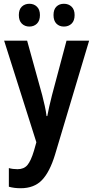

<svg xmlns="http://www.w3.org/2000/svg" viewBox="-20 -759 496 1019"><path d="M2 -543H124L204 -254Q211 -226 217.5 -197.5Q224 -169 227 -143H231Q235 -166 241.5 -194Q248 -222 256 -254L333 -543H453L272 62Q244 154 202.5 197Q161 240 90 240Q72 240 56.5 238Q41 236 27 232V133Q37 136 49 137.5Q61 139 73 139Q107 139 125.5 117Q144 95 160 42L173 -4ZM80 -679Q80 -709 96 -724Q112 -739 136 -739Q160 -739 176 -723.5Q192 -708 192 -679Q192 -649 176 -633.5Q160 -618 136 -618Q112 -618 96 -633.5Q80 -649 80 -679ZM264 -679Q264 -709 279.5 -724Q295 -739 319 -739Q344 -739 360 -723.5Q376 -708 376 -679Q376 -649 360 -633.5Q344 -618 319 -618Q295 -618 279.5 -633.5Q264 -649 264 -679Z"/></svg>

Font: Noto Sans Myanmar UI Condensed SemiBold
Style: Regular
Weight: 600
Width: 3
Designer: Monotype Design Team
Foundry: Monotype Imaging Inc.
Version: Version 2.103; ttfautohint (v1.8.4.7-5d5b)